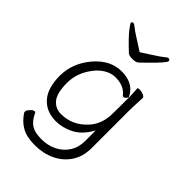

<svg xmlns="http://www.w3.org/2000/svg" viewBox="-259 -826 1099 1099"><g transform="rotate(45 290.0 -277.0)"><path d="M488 -457Q484 -381 484 -358V-50Q484 21 451 70Q418 119 363.5 144.5Q309 170 242 170Q175 170 135 147Q95 124 68 82Q66 79 66 71Q66 63 80 48Q94 33 103 33Q112 33 114 40Q133 82 162 100.5Q191 119 243.5 119Q296 119 337.5 98.5Q379 78 404 39.5Q429 1 429 -51V-136L420 -121Q384 -62 333 -37Q282 -12 230 -12Q153 -12 107.5 -62.5Q62 -113 62 -213Q62 -313 132 -397Q204 -481 294.5 -481Q385 -481 421 -419L431 -401L427 -475Q427 -480 441.5 -480Q456 -480 472 -473.5Q488 -467 488 -458ZM421 -393Q414 -384 407 -384Q400 -384 397 -388Q364 -432 294 -432Q261 -432 228.5 -413Q196 -394 172 -361Q120 -293 120 -212Q120 -131 148 -96.5Q176 -62 222 -62Q315 -62 380 -135Q426 -186 429 -263Q430 -290 430 -324V-405ZM290 -631Q328 -656 362 -677.5Q396 -699 410.5 -711.5Q425 -724 431 -724Q444 -724 444 -712Q444 -698 360 -616Q340 -597 328.5 -585.5Q317 -574 289.5 -574Q262 -574 252 -582Q183 -647 160 -677Q137 -707 135 -713Q135 -724 148 -724Q154 -724 168.5 -711.5Q183 -699 217.5 -677.5Q252 -656 290 -631Z"/></g></svg>

Font: ToneOZ-Pinyin-WenKai-Light
Style: Light
Weight: 300
Designer: Fontworks Inc.
Foundry: ToneOZ
Version: Version 0.240331